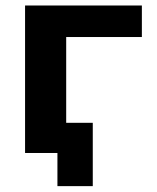

<svg xmlns="http://www.w3.org/2000/svg" viewBox="-20 -543 559 684"><path d="M215.8 -105.5H310.5V120.1H184.6V2H164.1H69.3V-523.4H485.4V-411.1H215.8Z"/></svg>

Font: Gen Shin Gothic Bold
Style: Bold
Weight: 700
Designer: [Source Han Sans]
Ryoko NISHIZUKA  (kana & ideographs); Paul D. Hunt (Latin, Greek & Cyrillic); Wenlong ZHANG  (bopomofo
Version: Version 1.002.20150607